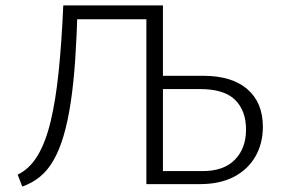

<svg xmlns="http://www.w3.org/2000/svg" viewBox="-20 -678 1039 707"><path d="M519 0V-658H580V-48H726Q804 -48 845 -90Q886 -132 886 -201Q886 -270 846 -310Q806 -350 717 -350H558V-399H727Q834 -399 891 -349.5Q948 -300 948 -211Q948 -149 920 -101Q892 -53 840.5 -26.5Q789 0 716 0ZM62 9 45 -35Q89 -56 118.5 -105Q148 -154 166.5 -231Q185 -308 196 -414.5Q207 -521 213 -658H266Q263 -548 257 -459.5Q251 -371 240.5 -301.5Q230 -232 214.5 -179Q199 -126 177.5 -88.5Q156 -51 127.5 -27.5Q99 -4 62 9ZM241 -607V-658H563V-607Z"/></svg>

Font: Ysabeau Office Light
Style: Regular
Weight: 300
Designer: Christian Thalmann (Catharsis Fonts)
Version: Version 2.001;gftools[0.9.30]; featfreeze: tnum,lnum,ss02